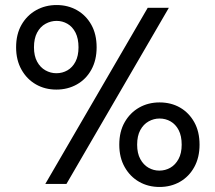

<svg xmlns="http://www.w3.org/2000/svg" viewBox="-20 -731 856 763"><path d="M160 0 567 -700H651L244 0ZM614 12Q569 12 533 -8.5Q497 -29 475.5 -67Q454 -105 454 -156Q454 -208 475.5 -245.5Q497 -283 533 -303.5Q569 -324 614 -324Q660 -324 695.5 -303.5Q731 -283 752 -245.5Q773 -208 773 -156Q773 -105 752 -67Q731 -29 695 -8.5Q659 12 614 12ZM613 -53Q637 -53 657 -64.5Q677 -76 689.5 -99Q702 -122 702 -156Q702 -191 690 -214Q678 -237 658 -248.5Q638 -260 614 -260Q591 -260 570.5 -248.5Q550 -237 537.5 -214Q525 -191 525 -156Q525 -122 537.5 -99Q550 -76 570 -64.5Q590 -53 613 -53ZM204 -375Q159 -375 123 -395.5Q87 -416 65.5 -454Q44 -492 44 -543Q44 -595 65.5 -632.5Q87 -670 123.5 -690.5Q160 -711 205 -711Q250 -711 286 -690.5Q322 -670 343 -632.5Q364 -595 364 -543Q364 -492 343 -454Q322 -416 285.5 -395.5Q249 -375 204 -375ZM204 -440Q228 -440 248 -451.5Q268 -463 280 -486Q292 -509 292 -543Q292 -578 280 -601.5Q268 -625 248 -636.5Q228 -648 205 -648Q182 -648 161 -636.5Q140 -625 127.5 -601.5Q115 -578 115 -543Q115 -509 127.5 -486Q140 -463 160.5 -451.5Q181 -440 204 -440Z"/></svg>

Font: DM Sans 10pt
Style: Regular
Weight: 400
Version: Version 4.004;gftools[0.9.30]